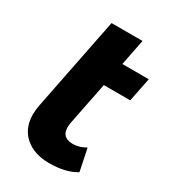

<svg xmlns="http://www.w3.org/2000/svg" viewBox="-166 -743 744 837"><g transform="rotate(30 206.0 -324.5)"><path d="M209 -190Q207 -182 207 -168Q207 -116 263 -116Q295 -116 327 -135L350 -24Q298 8 215 8Q139 8 93.5 -32Q48 -72 48 -142Q48 -162 53 -189L146 -657H302L276 -526H409L385 -406H252Z"/></g></svg>

Font: Montserrat Alternates
Style: Bold Italic
Weight: 700
Italic angle: -11.3°
Designer: Julieta Ulanovsky
Foundry: Julieta Ulanovsky
Version: Version 7.200